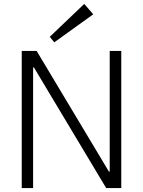

<svg xmlns="http://www.w3.org/2000/svg" viewBox="-20 -960 729 980"><path d="M599 -700V0H522L153 -616H149V0H91V-700H167L536 -84H540V-700ZM456 -887 257 -744 234 -772 410 -940Z"/></svg>

Font: Pathway Extreme 8pt Thin 12pt
Style: Regular
Weight: 100
Version: Version 1.001;gftools[0.9.26]